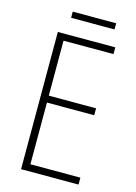

<svg xmlns="http://www.w3.org/2000/svg" viewBox="-125 -899 685 965"><g transform="rotate(15 217.5 -416.0)"><path d="M356 -832H130V-800H356ZM383 0V-36H123V-357H369V-393H123V-679H383V-714H84V0Z"/></g></svg>

Font: Noto Sans Myanmar UI Condensed ExtraLight
Style: Regular
Weight: 200
Width: 3
Designer: Monotype Design Team
Foundry: Monotype Imaging Inc.
Version: Version 2.103